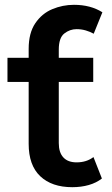

<svg xmlns="http://www.w3.org/2000/svg" viewBox="-20 -770 466 797"><path d="M280 7Q195 7 147 -38.5Q99 -84 99 -173V-430H11V-530H99V-567Q99 -633 126.5 -673.5Q154 -714 197 -732Q240 -750 287 -750Q356 -750 405 -719L369 -630Q355 -638 336.5 -643.5Q318 -649 298 -649Q270 -649 247 -631Q224 -613 224 -564V-530H367V-430H224V-176Q224 -137 243 -116.5Q262 -96 298 -96Q339 -96 368 -118L403 -29Q380 -11 348.5 -2Q317 7 280 7Z"/></svg>

Font: Montserrat SemiBold
Style: Regular
Weight: 600
Designer: Julieta Ulanovsky
Foundry: Julieta Ulanovsky
Version: Version 9.000; ttfautohint (v1.8.4.7-5d5b)